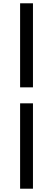

<svg xmlns="http://www.w3.org/2000/svg" viewBox="-20 -864 321 1165"><path d="M102 -334H180V-844H102ZM102 281H180V-237H102Z"/></svg>

Font: GenYoGothic2 TW M
Style: Regular
Weight: 500
Version: Version 2.100;PS 2.1;hotconv 16.6.51;makeotf.lib2.5.65220 DE